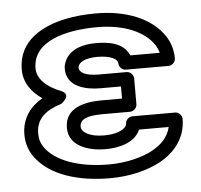

<svg xmlns="http://www.w3.org/2000/svg" viewBox="-47 -611 728 694"><g transform="rotate(-5 317.5 -264.0)"><path d="M444.5 -131H552C543.9 -95.3 518.7 -69.8 486.6 -51.8C448.1 -30.2 388.8 -15 325.6 -15C217 -15 132.7 -45.9 96.2 -96.6C85.4 -111.6 80 -128.3 80 -149C80 -201.8 115.6 -230.9 172.3 -248.1C172.3 -248.1 217.3 -278.4 174.1 -295.3C127.4 -313.5 91 -344.1 91 -384C91 -482 210.3 -513 325.6 -513C424.9 -513 497.6 -479.7 530.2 -430.2C536.3 -421.1 540.4 -411.3 543 -401H436.2C415.9 -450.4 357 -456 316.8 -456C270.7 -456 224.9 -444.2 204.5 -405.1C199.3 -395.2 196.1 -384.3 196.1 -373C196.1 -306.7 267.2 -292 317.9 -292H393V-248H317.9C261.6 -248 185.1 -234.7 185.1 -160C185.1 -88.8 265.4 -71 316.8 -71C370.5 -71 425.1 -86.3 444.5 -131ZM317.9 -198H418C428.7 -198 443 -207.9 443 -223V-317C443 -327.7 433.1 -342 418 -342H317.9C265.1 -342 246.1 -357.1 246.1 -373C246.1 -375 246.6 -377.8 248.7 -381.9C255.3 -394.3 276.3 -406 316.8 -406C366.6 -406 390.8 -391 390.8 -376C390.8 -365.3 400.7 -351 415.8 -351H570.9C581.6 -351 595.9 -360.9 595.9 -376C595.9 -405.7 587.9 -433.6 572 -457.8C526.1 -527.2 434.4 -563 325.6 -563C285.3 -563 248.2 -559.6 214.3 -552.5C131.3 -535.1 41 -489.6 41 -384C41 -334 70.7 -298.6 106.2 -274.4C63.3 -249.8 30 -208.9 30 -149C30 -119 38.6 -91.1 55.6 -67.4C107.2 4.2 210.2 35 325.6 35C396.4 35 463 18.7 511.1 -8.2C559.1 -35.1 604.7 -83 604.7 -156C604.7 -166.7 594.8 -181 579.7 -181H424.6C413.9 -181 399.6 -171.1 399.6 -156C399.6 -153.1 399 -150.9 396.8 -147.6C387 -133.1 360.3 -121 316.8 -121C264.1 -121 235.1 -140 235.1 -160C235.1 -184.9 257.9 -198 317.9 -198Z"/></g></svg>

Font: Asimov
Style: WidOu
Weight: 500
Designer: Google
Version: Version 2.000980; 2014